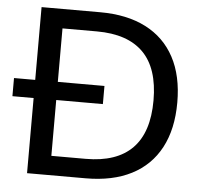

<svg xmlns="http://www.w3.org/2000/svg" viewBox="-51 -759 868 812"><g transform="rotate(5 383.0 -352.5)"><path d="M93 0V-705H342Q456 -705 536 -664Q616 -623 658 -544.5Q700 -466 700 -353Q700 -240 658 -161Q616 -82 536 -41Q456 0 342 0ZM189 -82H335Q466 -82 532.5 -149.5Q599 -217 599 -353Q599 -489 532.5 -556Q466 -623 335 -623H189ZM3 -319V-396H387V-319Z"/></g></svg>

Font: Nunito Sans 10pt Medium
Style: Regular
Weight: 500
Designer: Vernon Adams
Foundry: Vernon Adams
Version: Version 3.101;gftools[0.9.27]